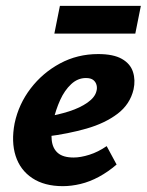

<svg xmlns="http://www.w3.org/2000/svg" viewBox="-20 -623 502 657"><path d="M195 14Q132 14 90.5 -13.5Q49 -41 33.5 -89.5Q18 -138 30 -201Q44 -267 85 -320.5Q126 -374 185.5 -406Q245 -438 316 -438Q368 -438 397 -421.5Q426 -405 435 -377Q444 -349 437 -317Q425 -266 382 -233.5Q339 -201 276 -183Q213 -165 141 -156L136 -223Q179 -230 216.5 -242Q254 -254 279.5 -272Q305 -290 310 -311Q313 -321 310.5 -331.5Q308 -342 299.5 -349Q291 -356 274 -356Q246 -356 223.5 -335Q201 -314 186 -281Q171 -248 162 -209Q154 -172 157 -143.5Q160 -115 178 -99.5Q196 -84 232 -84Q256 -84 286 -93.5Q316 -103 345 -123L379 -60Q350 -35 318.5 -18Q287 -1 255.5 6.5Q224 14 195 14ZM166 -508 185 -603H462L443 -508Z"/></svg>

Font: Ysabeau Infant ExtraBold
Style: Italic
Weight: 800
Italic angle: -12°
Designer: Christian Thalmann (Catharsis Fonts)
Version: Version 2.001;gftools[0.9.30]; featfreeze: ss01,ss02,lnum